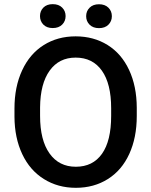

<svg xmlns="http://www.w3.org/2000/svg" viewBox="-20 -896 730 926"><path d="M639.6 -336.9Q639.6 -232.4 603.5 -153.6Q567.4 -74.7 500.2 -32.5Q433.1 9.8 345.7 9.8Q259.3 9.8 191.7 -32.5Q124 -74.7 87.2 -152.8Q50.3 -231 49.8 -333V-373Q49.8 -477.1 86.7 -556.6Q123.5 -636.2 190.7 -678.5Q257.8 -720.7 344.7 -720.7Q431.6 -720.7 498.8 -679Q565.9 -637.2 602.5 -558.8Q639.2 -480.5 639.6 -376.5ZM516.1 -374Q516.1 -492.2 471.4 -555.2Q426.8 -618.2 344.7 -618.2Q264.6 -618.2 219.5 -555.4Q174.3 -492.7 173.3 -377.9V-336.9Q173.3 -219.7 219 -155.8Q264.6 -91.8 345.7 -91.8Q427.7 -91.8 471.9 -154.3Q516.1 -216.8 516.1 -336.9ZM172.9 -818.4Q172.9 -842.8 189.2 -859.4Q205.6 -876 234.4 -876Q263.2 -876 279.8 -859.4Q296.4 -842.8 296.4 -818.4Q296.4 -793.9 279.8 -777.3Q263.2 -760.7 234.4 -760.7Q205.6 -760.7 189.2 -777.3Q172.9 -793.9 172.9 -818.4ZM395.5 -817.9Q395.5 -842.3 412.1 -858.9Q428.7 -875.5 457.5 -875.5Q486.3 -875.5 502.9 -858.9Q519.5 -842.3 519.5 -817.9Q519.5 -793.5 502.9 -776.9Q486.3 -760.3 457.5 -760.3Q428.7 -760.3 412.1 -776.9Q395.5 -793.5 395.5 -817.9Z"/></svg>

Font: RobotoDraft Medium
Style: Regular
Weight: 500
Version: Version 2.001152; 2014